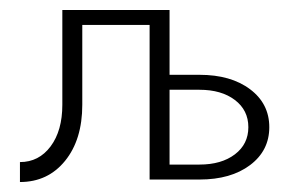

<svg xmlns="http://www.w3.org/2000/svg" viewBox="-20 -360 585 385"><path d="M20 -35Q58 -35 81.5 -66.5Q105 -98 105 -150V-340H320V-210H380Q443 -210 481.5 -181Q520 -152 520 -105Q520 -58 481.5 -29Q443 0 380 0H280V-310H145V-150Q145 -80 110.5 -37.5Q76 5 20 5ZM320 -180V-30H380Q424 -30 451 -50.5Q478 -71 478 -105Q478 -139 451 -159.5Q424 -180 380 -180Z"/></svg>

Font: Glametrix
Style: Light
Weight: 300
Designer: gluk
Foundry: gluk
Version: Version 0.40